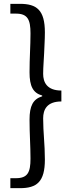

<svg xmlns="http://www.w3.org/2000/svg" viewBox="-20 -864 378 1001"><path d="M63 65H34V117H84C172 117 214 84 214 -32C214 -113 205 -172 205 -247C205 -292 224 -335 300 -335V-392C224 -392 205 -436 205 -479C205 -498 206 -516 207 -533L210 -585C211 -620 214 -655 214 -695C214 -811 172 -844 84 -844H34V-793H63C124 -793 139 -762 139 -690C139 -622 134 -564 134 -487C134 -415 152 -379 200 -366V-362C152 -347 134 -312 134 -240C134 -164 139 -105 139 -37C139 35 124 65 63 65Z"/></svg>

Font: Spoqa Han Sans Neo
Style: Regular
Weight: 400
Designer: [Spoqa Han Sans Neo] Dong-huui Kim ___ Younghwa Kang ___ Yujin Lee ___ [Noto Sans] Ryoko NISHIZUKA ____ (kana & ideograp
Foundry: Spoqa (http://www.spoqa-han-sans.com)
Version: Version 1.100;hotconv 1.0.109;makeotfexe 2.5.65596